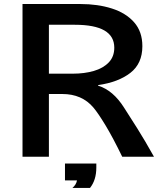

<svg xmlns="http://www.w3.org/2000/svg" viewBox="-20 -805 800 945"><path d="M90.8 -33.7V-785.2H375.5Q461.4 -785.2 530.5 -763.2Q599.6 -741.2 640.1 -695.3Q680.7 -649.4 680.7 -577.6Q680.7 -492.2 621.6 -446.3Q562.5 -400.4 462.9 -386.2V-383.3Q537.1 -360.8 591.8 -273.4Q618.7 -231.9 656 -172.6Q693.4 -113.3 737.8 -33.7H581.5Q535.2 -128.9 498.8 -189Q462.4 -249 439.5 -275.9Q383.3 -342.3 286.6 -342.3H220.7V-33.7ZM348.6 -683.1H220.7V-442.4H338.9Q395.5 -442.4 441.7 -455.8Q487.8 -469.2 515.1 -497.6Q542.5 -525.9 542.5 -570.3Q542.5 -683.1 348.6 -683.1ZM299.8 83V0H454.1V19.5Q454.1 81.5 422.9 120.1H336.4Q355.5 103.5 358.9 83Z"/></svg>

Font: BIZ UDPGothic
Style: Bold
Weight: 700
Designer: TypeBank Co., Ltd.
Foundry: Morisawa Inc.
Version: Version 1.051